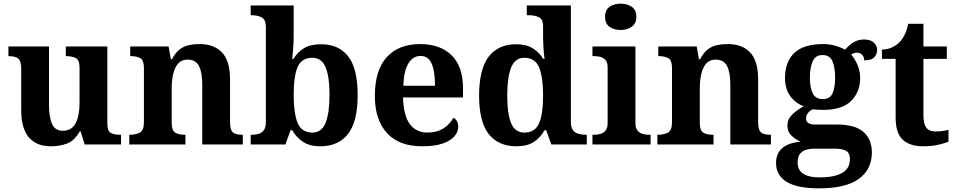

<svg xmlns="http://www.w3.org/2000/svg" viewBox="-20 -790 5227 1050"><path d="M258 10Q180 10 138 -38.5Q96 -87 96 -188V-412Q96 -456 80 -469.5Q64 -483 28 -483H26V-536H248V-216Q248 -152 264 -113.5Q280 -75 324 -75Q372 -75 393.5 -116Q415 -157 415 -227V-419Q415 -463 393.5 -473Q372 -483 343 -483H340V-536H567V-116Q567 -73 586 -63Q605 -53 634 -53H642V0H443L421 -71H416Q386 -19 345.5 -4.5Q305 10 258 10Z M687 0V-53H689Q723 -53 745 -65Q767 -77 767 -122V-418.4Q767 -460.2 747.5 -471.6Q728 -483 695 -483H692V-536H902L914.7 -465H919.5Q940 -503 963.5 -520.5Q987 -538 1014.3 -543.5Q1041.7 -549 1072.9 -549Q1150 -549 1194 -503.2Q1238 -457.4 1238 -356V-123.8Q1238 -77.6 1254.5 -65.3Q1271 -53 1305 -53H1308V0H1086V-329Q1086 -394 1068.1 -429Q1050.3 -464 1005.8 -464Q973 -464 954.2 -442.5Q935.3 -420.9 927.2 -385.5Q919 -350.1 919 -309V-118Q919 -76 938.5 -64.5Q958 -53 991 -53H994V0Z M1731.4 10Q1673.3 10 1636.7 -14.5Q1600.1 -39 1578 -78H1568.8L1541 0H1351V-53H1357.7Q1377 -53 1394.5 -58Q1412 -63 1423 -78Q1434 -92.9 1434 -122.8V-640Q1434 -683.4 1410.4 -695.2Q1386.8 -707 1355 -707H1351V-760H1586V-589Q1586 -574.4 1585 -551.7Q1584 -529 1582 -506Q1580 -483 1578 -468H1585Q1607 -505 1642.5 -526.5Q1678.1 -548 1735.3 -548Q1833 -548 1884.5 -481.3Q1936 -414.7 1936 -270.3Q1936 -125 1883.4 -57.5Q1830.7 10 1731.4 10ZM1688.8 -65Q1738.8 -65 1760.4 -117.9Q1782 -170.8 1782 -271Q1782 -373 1760 -423.5Q1738 -474 1687.8 -474Q1629.4 -474 1607.7 -423.8Q1586 -373.6 1586 -270.4Q1586 -171 1607.5 -118Q1629 -65 1688.8 -65Z M2289 10Q2162 10 2096 -62.5Q2030 -135 2030 -265Q2030 -406 2095 -477.5Q2160 -549 2278 -549Q2387 -549 2449.5 -488Q2512 -427 2512 -308V-257H2184Q2187 -157 2221.5 -111Q2256 -65 2318 -65Q2370 -65 2406 -88.5Q2442 -112 2459 -146Q2473 -139 2479.5 -126.5Q2486 -114 2486 -97Q2486 -69 2465 -44.5Q2444 -20 2400.5 -5Q2357 10 2289 10ZM2359 -321Q2359 -398 2341 -441Q2323 -484 2280 -484Q2238 -484 2213 -442.5Q2188 -401 2186 -321Z M2804 10Q2706 10 2653 -56.5Q2600 -123 2600 -267Q2600 -412 2652.5 -480Q2705 -548 2802 -548Q2858 -548 2894 -525.5Q2930 -503 2951 -468H2958Q2954 -496.5 2952 -531.2Q2950 -566 2950 -590V-645Q2950 -686 2925.8 -696.5Q2901.5 -707 2868.9 -707H2861V-760H3102V-123Q3102 -93 3113.5 -78Q3125 -63 3143.8 -58Q3162.6 -53 3185 -53H3189V0H2995L2967 -78H2958Q2936 -38 2899.7 -14Q2863.5 10 2804 10ZM2847.3 -65Q2906 -65 2928 -115.3Q2950 -165.6 2950 -269Q2950 -368.2 2928.1 -421.1Q2906.3 -474 2846.7 -474Q2797 -474 2775.5 -421.1Q2754 -368.1 2754 -268Q2754 -166.5 2775.4 -115.8Q2796.9 -65 2847.3 -65Z M3220 0V-53H3232Q3247 -53 3263.5 -57.5Q3280 -62 3291.5 -75.9Q3303 -89.8 3303 -117.7V-422Q3303 -448.9 3291 -462Q3279 -475 3262.5 -479Q3246 -483 3232 -483H3220V-536H3455V-118Q3455 -90 3466.5 -76Q3478 -62 3495 -57.5Q3512 -53 3526 -53H3538V0ZM3374.1 -626Q3338 -626 3313.5 -643.5Q3289 -661 3289 -698Q3289 -736 3313.8 -753Q3338.5 -770 3374.5 -770Q3409 -770 3434.5 -753Q3460 -736 3460 -698Q3460 -661 3434.4 -643.5Q3408.8 -626 3374.1 -626Z M3575 0V-53H3577Q3611 -53 3633 -65Q3655 -77 3655 -122V-418.4Q3655 -460.2 3635.5 -471.6Q3616 -483 3583 -483H3580V-536H3790L3802.7 -465H3807.5Q3828 -503 3851.5 -520.5Q3875 -538 3902.3 -543.5Q3929.7 -549 3960.9 -549Q4038 -549 4082 -503.2Q4126 -457.4 4126 -356V-123.8Q4126 -77.6 4142.5 -65.3Q4159 -53 4193 -53H4196V0H3974V-329Q3974 -394 3956.1 -429Q3938.3 -464 3893.8 -464Q3861 -464 3842.2 -442.5Q3823.3 -420.9 3815.2 -385.5Q3807 -350.1 3807 -309V-118Q3807 -76 3826.5 -64.5Q3846 -53 3879 -53H3882V0Z M4458 240Q4340 240 4282 204.5Q4224 169 4224 101Q4224 48 4259 19Q4294 -10 4359 -15Q4332 -26 4309 -47.5Q4286 -69 4286 -104Q4286 -137 4311 -162Q4336 -187 4375 -209Q4331 -225 4302 -264Q4273 -303 4273 -364Q4273 -452 4324 -500.5Q4375 -549 4482 -549Q4517 -549 4548 -540Q4579 -531 4601 -518Q4627 -547 4651 -560.5Q4675 -574 4705 -574Q4741 -574 4759 -557Q4777 -540 4777 -517Q4777 -495 4762 -477.5Q4747 -460 4706 -460Q4706 -480 4694 -491Q4682 -502 4668 -502Q4648 -502 4635 -491Q4655 -469 4669.5 -435Q4684 -401 4684 -364Q4684 -288 4635 -238.5Q4586 -189 4482 -189Q4471 -189 4452 -190Q4433 -191 4424 -192Q4410 -186 4399 -172.5Q4388 -159 4388 -141Q4388 -125 4401 -117Q4414 -109 4435 -109H4556Q4656 -109 4702 -68.5Q4748 -28 4748 44Q4748 136 4677 188Q4606 240 4458 240ZM4460 180Q4519 180 4556 168.5Q4593 157 4610.5 135Q4628 113 4628 80Q4628 48 4608 35.5Q4588 23 4547 23H4431Q4411 23 4390.5 28.5Q4370 34 4356 50Q4342 66 4342 99Q4342 126 4355.5 144Q4369 162 4395.5 171Q4422 180 4460 180ZM4479 -248Q4519 -248 4533 -279.5Q4547 -311 4547 -365Q4547 -421 4532.5 -455Q4518 -489 4478 -489Q4439 -489 4424 -454Q4409 -419 4409 -364Q4409 -312 4424.5 -280Q4440 -248 4479 -248Z M5025 10Q4958 10 4918 -25Q4878 -60 4878 -148V-468H4803V-519Q4835 -519 4860.5 -532Q4886 -545 4901 -561Q4916 -577 4928 -601.5Q4940 -626 4947 -660H5030V-536H5158V-468H5030V-158Q5030 -113 5045.5 -92Q5061 -71 5096 -71Q5116 -71 5133.5 -73.5Q5151 -76 5167 -80V-15Q5151 -8 5114.5 1Q5078 10 5025 10Z"/></svg>

Font: Noto Serif Test
Style: Regular
Weight: 400
Version: Version 1.000